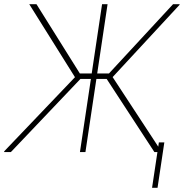

<svg xmlns="http://www.w3.org/2000/svg" viewBox="-42 -731 884 923"><path d="M470.7 -351.6H421.4L368.7 0H342.3L395 -351.6H344.7L10.3 0H-21L-22.5 -2.9L318.4 -359.9L98.6 -710.9H133.3L341.8 -377.9H398.9L448.7 -710.9H475.1L425.3 -377.9H481.9L790 -710.9H820.8L821.8 -708.5L499.5 -360.4L718.8 -25.9L721.7 -46.4H748L715.3 171.9H689L714.8 0H700.2Z"/></svg>

Font: Roboto-ThinItalic
Style: Italic
Weight: 250
Italic angle: -12°
Designer: Google
Version: Version 1.100141; 2013; ttfautohint (v0.94.14-c901) -l 8 -r 